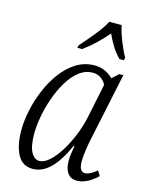

<svg xmlns="http://www.w3.org/2000/svg" viewBox="-117 -838 704 920"><g transform="rotate(15 235.0 -378.0)"><path d="M136 10Q84 10 60 -36Q36 -82 36 -155Q36 -203 47.5 -256.5Q59 -310 81 -361.5Q103 -413 134.5 -454.5Q166 -496 206.5 -521Q247 -546 296 -546Q326 -546 349.5 -534.5Q373 -523 388 -507L420 -536H440L371 -209Q365 -183 359.5 -147Q354 -111 354 -87Q354 -35 383 -35Q407 -35 441 -64L456 -40Q437 -20 409.5 -5Q382 10 354 10Q325 10 309 -11.5Q293 -33 293 -72Q293 -92 296 -110.5Q299 -129 302 -148H298Q262 -67 222 -28.5Q182 10 136 10ZM157 -35Q180 -35 206 -58Q232 -81 256 -119.5Q280 -158 299 -204.5Q318 -251 328 -298L363 -467Q354 -487 336 -498.5Q318 -510 297 -510Q260 -510 229 -486Q198 -462 174 -422Q150 -382 133.5 -335Q117 -288 108.5 -241Q100 -194 100 -156Q100 -94 116 -64.5Q132 -35 157 -35ZM196 -619Q225 -651 258 -691.5Q291 -732 309 -766H370Q377 -732 393.5 -690.5Q410 -649 427 -619L424 -606H402Q380 -628 362 -657Q344 -686 332 -714Q307 -685 278.5 -657.5Q250 -630 217 -606H193Z"/></g></svg>

Font: Noto Serif Condensed Light
Style: Italic
Weight: 300
Width: 3
Italic angle: -12°
Designer: Monotype Design Team
Foundry: Monotype Imaging Inc.
Version: Version 2.014; ttfautohint (v1.8.4.7-5d5b)